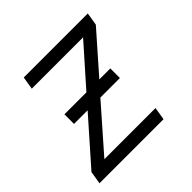

<svg xmlns="http://www.w3.org/2000/svg" viewBox="-139 -649 778 778"><g transform="rotate(-45 250.0 -260.0)"><path d="M10 0 19 -55 185 -243H107V-298H233L381 -465H87L96 -520H463L454 -465L307 -298H370V-243H258L93 -55H386L377 0Z"/></g></svg>

Font: Iosevka SS04 Light Oblique
Style: Regular
Weight: 300
Italic angle: -9°
Monospace: yes
Designer: Belleve Invis
Foundry: Belleve Invis
Version: Version 19.0.0; ttfautohint (v1.8.4)